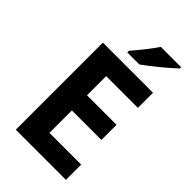

<svg xmlns="http://www.w3.org/2000/svg" viewBox="-276 -1023 1113 1113"><g transform="rotate(45 280.0 -467.0)"><path d="M512 -924V-934H345C316 -889 262 -824 230 -787V-774H329C380 -809 474 -887 512 -924ZM501 0V-125H241V-309H483V-433H241V-590H501V-714H90V0Z"/></g></svg>

Font: Noto Kufi Arabic
Style: Bold
Weight: 700
Designer: Monotype Design Team, David Williams, Khaled Hosny
Foundry: Google LLC
Version: Version 2.109